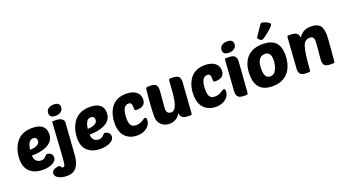

<svg xmlns="http://www.w3.org/2000/svg" viewBox="-66 -1586 4590 2538"><g transform="rotate(-20 2228.5 -317.0)"><path d="M107 -39Q28 -99 28 -224Q28 -342 80 -430Q156 -560 325 -560Q513 -560 513 -410Q513 -293 381 -245Q304 -217 200 -217Q200 -174 222 -147Q247 -115 295 -115Q335 -115 359 -143Q383 -170 392 -170Q413 -170 435 -157Q468 -137 468 -99Q468 -45 403 -15Q349 10 272 10Q170 10 107 -39ZM203 -297Q266 -298 303 -318Q342 -339 342 -375Q342 -427 291 -427Q219 -427 203 -297Z M603 -535Q603 -544 606 -547Q609 -550 625 -550H661Q708 -550 739 -528Q766 -508 766 -482Q766 -458 734 -29Q717 195 549 195Q484 195 437 173Q383 148 383 105Q383 64 431 46Q461 35 497 35Q499 35 509 52Q519 70 535 70Q557 70 564 29Q569 1 577 -121ZM622 -731Q651 -754 700 -754Q782 -754 782 -690Q782 -652 754 -629Q725 -604 674 -604Q593 -604 593 -668Q593 -708 622 -731Z M918 -39Q839 -99 839 -224Q839 -342 891 -430Q967 -560 1136 -560Q1324 -560 1324 -410Q1324 -293 1192 -245Q1115 -217 1011 -217Q1011 -174 1033 -147Q1058 -115 1106 -115Q1146 -115 1170 -143Q1194 -170 1203 -170Q1224 -170 1246 -157Q1279 -137 1279 -99Q1279 -45 1214 -15Q1160 10 1083 10Q981 10 918 -39ZM1014 -297Q1077 -298 1114 -318Q1153 -339 1153 -375Q1153 -427 1102 -427Q1030 -427 1014 -297Z M1724 -149Q1766 -175 1771 -175Q1794 -175 1794 -145Q1794 -93 1762 -56Q1705 10 1600 10Q1509 10 1448 -42Q1372 -107 1372 -240Q1372 -356 1420 -439Q1490 -560 1647 -560Q1740 -560 1790 -518Q1836 -480 1836 -416Q1836 -311 1706 -311Q1680 -311 1680 -325Q1679 -383 1674 -400Q1665 -427 1634 -427Q1542 -427 1542 -250Q1542 -180 1565 -151Q1586 -123 1636 -123Q1682 -123 1724 -149Z M2073 -327Q2062 -217 2062 -198Q2062 -124 2128 -124Q2197 -124 2222 -280Q2230 -332 2236 -414L2244 -530Q2246 -550 2266 -550H2302Q2360 -550 2384 -525Q2404 -504 2404 -455Q2404 -449 2374 -29Q2372 -8 2370 -4Q2367 0 2353 0H2314Q2216 0 2210 -82Q2157 10 2056 10Q1982 10 1937 -36Q1895 -80 1895 -148Q1895 -289 1920 -519Q1923 -550 1948 -550H1980Q2039 -550 2063 -527Q2083 -508 2083 -465Q2083 -436 2073 -327Z M2832 -149Q2874 -175 2879 -175Q2902 -175 2902 -145Q2902 -93 2870 -56Q2813 10 2708 10Q2617 10 2556 -42Q2480 -107 2480 -240Q2480 -356 2528 -439Q2598 -560 2755 -560Q2848 -560 2898 -518Q2944 -480 2944 -416Q2944 -311 2814 -311Q2788 -311 2788 -325Q2787 -383 2782 -400Q2773 -427 2742 -427Q2650 -427 2650 -250Q2650 -180 2673 -151Q2694 -123 2744 -123Q2790 -123 2832 -149Z M3103 0Q3045 0 3021 -25Q3001 -46 3001 -95Q3001 -101 3031 -521Q3032 -543 3036 -547Q3039 -550 3052 -550H3091Q3149 -550 3173 -526Q3193 -505 3193 -459Q3193 -419 3161 -20Q3160 0 3139 0ZM3061 -731Q3090 -754 3139 -754Q3221 -754 3221 -690Q3221 -652 3193 -629Q3164 -604 3113 -604Q3032 -604 3032 -668Q3032 -708 3061 -731Z M3269 -240Q3269 -378 3333 -460Q3410 -560 3569 -560Q3804 -560 3804 -326Q3804 -198 3749 -111Q3672 10 3505 10Q3269 10 3269 -240ZM3439 -251Q3439 -123 3520 -123Q3582 -123 3612 -198Q3634 -252 3634 -320Q3634 -427 3552 -427Q3439 -427 3439 -251ZM3547 -633Q3528 -650 3528 -663L3630 -814Q3640 -829 3653 -829Q3678 -829 3721 -808Q3765 -785 3765 -769Q3765 -749 3684 -682Q3602 -615 3579 -615Q3565 -615 3547 -633Z M4231 -221Q4241 -325 4241 -359Q4241 -426 4180 -426Q4111 -426 4084 -347Q4056 -268 4039 -20Q4038 0 4017 0H3981Q3923 0 3899 -25Q3879 -46 3879 -95Q3879 -101 3909 -521Q3910 -543 3914 -547Q3917 -550 3930 -550H3969Q4067 -550 4073 -466Q4129 -560 4244 -560Q4330 -560 4369 -521Q4409 -479 4409 -379Q4409 -343 4396 -193Q4382 -44 4382 -31Q4382 -10 4377 -5Q4373 0 4355 0H4323Q4263 0 4240 -23Q4220 -43 4220 -88Q4220 -116 4231 -221Z"/></g></svg>

Font: PoetsenOne
Style: Regular
Weight: 400
Designer: Rodrigo Fuenzalida, Pablo Impallari
Foundry: Pablo Impallari, Rodrigo Fuenzalida
Version: Version 1.000